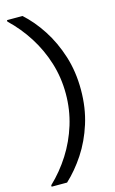

<svg xmlns="http://www.w3.org/2000/svg" viewBox="-139 -848 615 1031"><g transform="rotate(-15 169.0 -333.0)"><path d="M99 130H13V122Q74 64 119.5 -7.5Q165 -79 190.5 -161.5Q216 -244 216 -333Q216 -423 190.5 -505Q165 -587 119.5 -658.5Q74 -730 13 -788V-796H99Q154 -747 199.5 -677Q245 -607 272.5 -520.5Q300 -434 300 -333Q300 -232 272.5 -145.5Q245 -59 199.5 10Q154 79 99 130Z"/></g></svg>

Font: DM Sans 36pt
Style: Regular
Weight: 400
Designer: Colophon Foundry, Jonny Pinhorn
Foundry: Colophon Foundry
Version: Version 4.004;gftools[0.9.30]